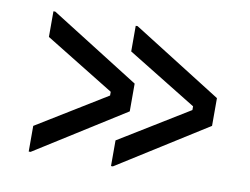

<svg xmlns="http://www.w3.org/2000/svg" viewBox="-57 -553 795 610"><g transform="rotate(10 340.5 -248.0)"><path d="M335 -21V-103.8L558.8 -241.2V-253.2L335 -390.8V-473.5H341L629 -292V-202.5L341 -21ZM69.5 -21V-103.8L293.2 -241.2V-253.2L69.5 -390.8V-473.5H75.5L363.5 -292V-202.5L75.5 -21Z"/></g></svg>

Font: Space 7353
Style: Regular
Weight: 400
Designer: Christine Claussen + Ruben Lyon  (Space 7353)
Version: Version 1.000;FEAKit 1.0